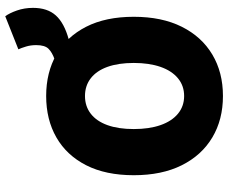

<svg xmlns="http://www.w3.org/2000/svg" viewBox="-89 -769 870 732"><g transform="rotate(-90 346.0 -403.0)"><path d="M562 -576 486 -630Q512 -639 526 -653Q540 -667 540 -700Q540 -721 534.5 -739Q529 -757 524 -768L650 -818Q662 -802 672 -773.5Q682 -745 682 -712Q682 -657 653 -625Q624 -593 562 -576ZM346 12Q256 12 188 -28.5Q120 -69 82 -145Q44 -221 44 -328Q44 -435 82 -509.5Q120 -584 188 -623Q256 -662 346 -662Q436 -662 504 -623Q572 -584 610 -509.5Q648 -435 648 -328Q648 -221 610 -145Q572 -69 504 -28.5Q436 12 346 12ZM346 -136Q385 -136 413.5 -159.5Q442 -183 457 -226Q472 -269 472 -328Q472 -387 457 -428.5Q442 -470 413.5 -492Q385 -514 346 -514Q307 -514 278.5 -492Q250 -470 235 -428.5Q220 -387 220 -328Q220 -269 235 -226Q250 -183 278.5 -159.5Q307 -136 346 -136Z"/></g></svg>

Font: Source Sans 3 Black
Style: Regular
Weight: 900
Designer: Paul D. Hunt
Foundry: Adobe
Version: Version 3.046;hotconv 1.0.118;makeotfexe 2.5.65603